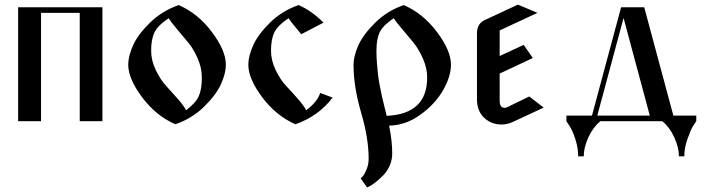

<svg xmlns="http://www.w3.org/2000/svg" viewBox="-20 -532 3116 843"><path d="M160.2 0V-475.6H330.1V0H429.7V-500H59.6V0Z M796.9 -47.9C791 -60.2 779.1 -76.7 761.2 -97.2C743.3 -117.7 726.1 -136.9 709.5 -154.8C692.9 -172.7 677.7 -195.8 664.1 -224.1C650.4 -252.4 643.6 -280.9 643.6 -309.6C643.6 -344.1 648.8 -371.4 659.2 -391.6C669.6 -411.8 690.1 -432 720.7 -452.1C727.2 -441.1 739.6 -424.8 757.8 -403.3C776 -381.8 792.6 -362 807.6 -343.8C822.6 -325.5 836.1 -302.6 848.1 -274.9C860.2 -247.2 866.2 -219.4 866.2 -191.4C866.2 -156.9 861.7 -129.6 852.5 -109.4C843.4 -89.2 824.9 -68.7 796.9 -47.9ZM764.6 -509.8C715.8 -492.8 673.7 -467 638.2 -432.1C602.7 -397.3 578 -364.1 564 -332.5C550 -300.9 543 -272.8 543 -248C543 -207 563.3 -159.3 604 -105C644.7 -50.6 693.4 -11.1 750 13.7C798.8 -3.3 841 -29.1 876.5 -64C911.9 -98.8 936.7 -132 950.7 -163.6C964.7 -195.1 971.7 -223.3 971.7 -248C971.7 -289.1 951.3 -336.8 910.6 -391.1C870 -445.5 821.3 -485 764.6 -509.8Z M1302.7 -381.8 1400.4 -432.6C1365.2 -467.8 1328.8 -493.5 1291 -509.8C1242.2 -492.8 1200.2 -467 1165 -432.1C1129.9 -397.3 1105.3 -364.1 1091.3 -332.5C1077.3 -300.9 1070.3 -272.8 1070.3 -248C1070.3 -207 1090.7 -159.3 1131.3 -105C1172 -50.6 1220.7 -11.1 1277.3 13.7C1345.1 -10.4 1399.4 -49.5 1440.4 -103.5L1385.7 -124C1377.9 -98 1357.4 -72.6 1324.2 -47.9C1318.4 -60.2 1306.5 -76.7 1288.6 -97.2C1270.7 -117.7 1253.3 -136.9 1236.3 -154.8C1219.4 -172.7 1204.1 -195.8 1190.4 -224.1C1176.8 -252.4 1169.9 -280.9 1169.9 -309.6C1169.9 -344.1 1175.1 -371.4 1185.5 -391.6C1196 -411.8 1216.5 -432 1247.1 -452.1C1252.3 -443 1270.8 -419.6 1302.7 -381.8Z M1688.5 19.5C1736.7 18.9 1782.4 2.9 1825.7 -28.3C1869 -59.6 1902.2 -95.4 1925.3 -135.7C1948.4 -176.1 1960 -213.5 1960 -248C1960 -289.1 1939.6 -336.8 1898.9 -391.1C1858.2 -445.5 1809.6 -485 1752.9 -509.8C1704.1 -492.8 1662.1 -467 1627 -432.1C1591.8 -397.3 1567.2 -364.1 1553.2 -332.5C1539.2 -300.9 1532.2 -272.8 1532.2 -248C1532.2 -183.6 1543.3 -113.6 1565.4 -38.1C1587.6 37.4 1598.6 105.1 1598.6 165C1598.6 182 1595.4 197.9 1588.9 212.9C1582.4 227.9 1577.1 237.5 1573.2 241.7C1569.3 245.9 1566.1 249 1563.5 251L1591.8 291L1603.5 285.2C1611.3 281.2 1620.4 275.1 1630.9 266.6C1641.3 258.1 1652 248.4 1663.1 237.3C1674.2 226.2 1683.4 212.2 1690.9 195.3C1698.4 178.4 1702.1 160.5 1702.1 141.6C1702.1 105.8 1697.6 65.1 1688.5 19.5ZM1677.7 -23.4C1676.4 -28.6 1673.2 -41.8 1668 -63C1662.8 -84.1 1659.2 -99.1 1657.2 -107.9C1655.3 -116.7 1652.3 -130.9 1648.4 -150.4C1644.5 -169.9 1641.8 -186.7 1640.1 -200.7C1638.5 -214.7 1636.9 -231.4 1635.3 -251C1633.6 -270.5 1632.8 -290 1632.8 -309.6C1632.8 -344.7 1637.9 -372.2 1647.9 -392.1C1658 -411.9 1678.4 -432 1709 -452.1C1715.5 -441.1 1728 -424.8 1746.6 -403.3C1765.1 -381.8 1781.7 -362 1796.4 -343.8C1811 -325.5 1824.5 -302.6 1836.9 -274.9C1849.3 -247.2 1855.5 -219.4 1855.5 -191.4C1855.5 -84.6 1796.2 -28.6 1677.7 -23.4Z M2339.8 -475.6 2253.9 -511.7 2111.3 -445.3C2086.6 -434.9 2074.2 -415 2074.2 -385.7V-96.7C2074.2 -61.5 2084.8 -34.2 2106 -14.6C2127.1 4.9 2152.3 14.6 2181.6 14.6C2198.6 14.6 2214.8 11.1 2230.5 3.9L2367.2 -59.6L2303.7 -108.4L2205.1 -60.5C2203.1 -59.2 2199.9 -58.6 2195.3 -58.6C2181 -58.6 2173.8 -69 2173.8 -89.8V-209L2319.3 -277.3L2279.3 -335L2173.8 -286.1V-398.4Z M2887.7 0C2909.8 18.2 2927.6 42.2 2940.9 71.8C2954.3 101.4 2960.9 128.9 2960.9 154.3H2984.4C2984.4 129.6 2989.3 103.7 2999 76.7C3008.8 49.6 3016.6 31.4 3022.5 22C3028.3 12.5 3033.2 5.2 3037.1 0V-24.4H2936.5L2808.6 -500H2707L2579.1 -24.4H2466.8V0L2479.5 19.5C2488.6 32.6 2497.4 52.1 2505.9 78.1C2514.3 104.2 2518.6 129.6 2518.6 154.3H2543C2543 128.9 2549.6 101.4 2563 71.8C2576.3 42.2 2594.1 18.2 2616.2 0ZM2602.5 -24.4 2717.8 -453.1 2833 -24.4Z"/></svg>

Font: TriodPostnaja
Style: Medium
Weight: 500
Version: 20110805; ttfautohint (v0.96) -l 8 -r 50 -G 200 -x 14 -w "G"